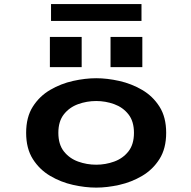

<svg xmlns="http://www.w3.org/2000/svg" viewBox="-20 -886 915 918"><path d="M440 11Q387.5 11 329.2 -2Q271 -15 220 -45Q169 -75 137 -125.5Q105 -176 105 -251Q105 -326 137 -376.2Q169 -426.5 220 -456.2Q271 -486 329.2 -499Q387.5 -512 440 -512Q492 -512 550.2 -499Q608.5 -486 659.5 -456.2Q710.5 -426.5 742.5 -376.2Q774.5 -326 774.5 -251Q774.5 -176 742.5 -125.5Q710.5 -75 659.5 -45Q608.5 -15 550.2 -2Q492 11 440 11ZM440 -98.5Q484.5 -98.5 526 -113.5Q567.5 -128.5 594 -162Q620.5 -195.5 620.5 -251Q620.5 -306 594 -339.5Q567.5 -373 526 -388Q484.5 -403 440 -403Q395 -403 353.5 -388Q312 -373 285.5 -339.5Q259 -306 259 -251Q259 -195.5 285.5 -162Q312 -128.5 353.5 -113.5Q395 -98.5 440 -98.5ZM218.5 -709.5H370.5V-565H218.5ZM508.5 -709.5H660.5V-565H508.5ZM224 -786V-866.5H656.5V-786Z"/></svg>

Font: Trispace SemiExpanded SemiBold
Style: Regular
Weight: 600
Width: 6
Designer: Tyler Finck
Foundry: Etcetera Type Company
Version: Version 1.210; ttfautohint (v1.8.3)